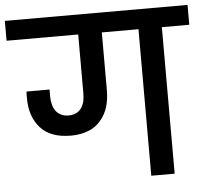

<svg xmlns="http://www.w3.org/2000/svg" viewBox="-76 -796 918 851"><g transform="rotate(-5 382.5 -370.0)"><path d="M399.9 -395Q399.9 -354.5 390.1 -321.8Q380.4 -289.1 358.9 -263.2Q335.9 -235.4 305.2 -223.1Q269.5 -208 224.1 -208Q133.8 -208 88.9 -257.8Q43.9 -308.1 43.9 -389.2V-404.8Q43.9 -415 44.9 -419.9H147V-389.2Q147 -371.1 150.9 -356Q153.8 -340.3 163.1 -326.2Q170.9 -314.5 186 -306.2Q201.2 -297.9 221.2 -297.9Q241.2 -297.9 257.8 -306.2Q271 -313.5 280.8 -328.1Q289.6 -343.8 292 -357.9Q294.9 -375 294.9 -391.1V-651.9H-23.9V-740.2H789.1V-651.9H667V0H563V-651.9H399.9Z"/></g></svg>

Font: PoppinsZ Medium
Style: Regular
Weight: 500
Designer: Ninad Kale (Devanagari), Jonny Pinhorn (Latin)
Foundry: Indian Type Foundry
Version: Version 3.002;FEAKit 1.0